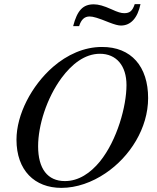

<svg xmlns="http://www.w3.org/2000/svg" viewBox="-20 -894 762 932"><path d="M634 -874C623 -841 610 -830 583 -830C568 -830 551 -835 521 -849C483 -866 458 -873 435 -873C383 -873 355 -844 335 -767H364C374 -799 390 -814 415 -814C432 -814 456 -807 510 -785C536 -775 554 -770 567 -770C615 -770 648 -807 662 -874ZM594 -481C594 -379 549 -214 465 -110C419 -54 362 -15 295 -15C211 -15 165 -75 165 -184C165 -284 206 -417 279 -516C328 -582 391 -633 465 -633C545 -633 594 -575 594 -481ZM699 -418C699 -570 618 -667 474 -666C389 -666 306 -629 237 -569C133 -478 60 -338 60 -216C60 -67 148 18 278 18C352 18 427 -9 492 -53C611 -133 699 -272 699 -418Z"/></svg>

Font: XITS
Style: Italic
Weight: 400
Italic angle: -16.33°
Designer: MicroPress Inc., with final additions and corrections provided by Coen Hoffman, Elsevier (retired)
Version: Version 1.302